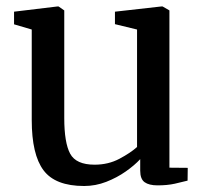

<svg xmlns="http://www.w3.org/2000/svg" viewBox="-20 -578 651 608"><path d="M479 9Q452 9 438 -1Q424 -11 424 -37.5V-74Q406 -54.5 378.2 -35Q350.5 -15.5 316.5 -2.2Q282.5 11 246.5 11Q155 11 117.8 -38.8Q80.5 -88.5 80.5 -198V-484.5L24.5 -501V-541L161.5 -557.5H165.5L183.5 -545V-204Q183.5 -126 202.2 -91.2Q221 -56.5 279.5 -56.5Q323 -56.5 358.2 -75.2Q393.5 -94 414 -112.5V-484.5L344 -501.5V-541L490.5 -557.5H495L516.5 -545V-47L574.5 -46.5L574 -6Q557 -1.5 533.2 3.8Q509.5 9 479 9Z"/></svg>

Font: Merriweather Text
Style: Regular
Weight: 400
Designer: Eben Sorkin
Foundry: Eben Sorkin
Version: Version 2.100; ttfautohint (v1.7.19-72a1) -l 8 -r 50 -G 200 